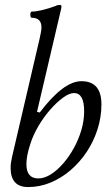

<svg xmlns="http://www.w3.org/2000/svg" viewBox="-20 -745 435 778"><path d="M94 13Q23 13 23 -65Q23 -75 24.5 -86Q26 -97 29 -110L140 -586Q144 -603 146 -615Q148 -627 148 -634Q148 -673 109 -673Q105 -673 103.5 -679.5Q102 -686 103.5 -692Q105 -698 109 -698Q126 -698 152.5 -704.5Q179 -711 206 -721Q211 -725 223 -725Q229 -725 229 -719Q229 -716 228.5 -713Q228 -710 227 -706L130 -292L141 -289Q237 -416 310 -416Q391 -416 391 -322Q391 -270 375 -220.5Q359 -171 331 -129Q303 -87 265.5 -55Q228 -23 184.5 -5Q141 13 94 13ZM135 -22Q160 -22 186 -38.5Q212 -55 236 -82.5Q260 -110 279.5 -145.5Q299 -181 310 -219Q321 -257 321 -294Q321 -368 280 -368Q261 -368 235 -349Q209 -330 182.5 -299.5Q156 -269 135 -233Q114 -197 103 -162Q95 -138 91 -117.5Q87 -97 87 -80Q87 -22 135 -22Z"/></svg>

Font: Junicode VF
Style: Italic
Weight: 400
Italic angle: -11°
Designer: Peter S. Baker
Version: Version 2.209